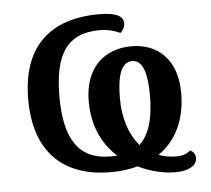

<svg xmlns="http://www.w3.org/2000/svg" viewBox="-46 -595 739 674"><g transform="rotate(-5 324.0 -258.0)"><path d="M546 30C593 30 622 13 622 -14C622 -28 613 -37 604 -42C592 -31 576 -25 554 -25C531 -25 510 -29 492 -36C556 -80 590 -153 590 -246C590 -362 524 -424 430 -424C335 -424 264 -363 264 -244C264 -154 299 -89 347 -46C339 -45 331 -45 323 -45C212 -45 163 -120 163 -269C163 -418 208 -490 324 -490C352 -490 377 -483 396 -474C404 -481 412 -492 412 -507C412 -529 392 -546 327 -546C154 -546 53 -456 53 -269C53 -81 156 10 320 10C355 10 386 6 415 -2C460 20 507 30 546 30ZM428 -76C393 -118 374 -175 374 -245C374 -318 387 -372 428 -372C469 -372 480 -316 480 -246C480 -167 464 -110 428 -76Z"/></g></svg>

Font: Noto Serif Thai Medium
Style: Regular
Weight: 500
Designer: Monotype Design Team
Foundry: Monotype Imaging Inc.
Version: Version 1.901;PS 001.901;hotconv 1.0.88;makeotf.lib2.5.64775